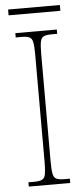

<svg xmlns="http://www.w3.org/2000/svg" viewBox="-57 -858 389 890"><g transform="rotate(-5 137.5 -413.0)"><path d="M40 0V-20H67Q92 -20 104 -26Q116 -32 119.5 -51Q123 -70 123 -108V-606Q123 -645 119.5 -663.5Q116 -682 104 -688Q92 -694 67 -694H40V-714H233V-694H207Q182 -694 170 -688Q158 -682 154.5 -663.5Q151 -645 151 -606V-108Q151 -70 154.5 -51Q158 -32 170 -26Q182 -20 207 -20H233V0ZM16 -799V-826H257V-799Z"/></g></svg>

Font: Noto Serif Condensed Thin
Style: Regular
Weight: 100
Width: 3
Designer: Monotype Design Team
Foundry: Monotype Imaging Inc.
Version: Version 2.013; ttfautohint (v1.8.4.7-5d5b)